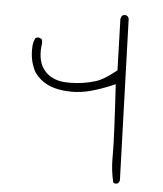

<svg xmlns="http://www.w3.org/2000/svg" viewBox="-48 -609 595 703"><g transform="rotate(5 250.0 -258.0)"><path d="M383.3 -58.1V-41.5Q383.3 4.4 394 47.9L400.9 51.3Q408.2 51.3 412.6 48.3L417.5 39.1Q417 25.9 397.9 -554.7L394 -562.5L386.2 -566.9Q378.4 -566.9 372.6 -563Q369.1 -557.6 367.7 -550.8L373.5 -363.3L368.7 -358.9Q328.6 -326.2 297.9 -316.4Q252 -302.2 203.6 -302.2Q194.8 -302.2 186 -302.7Q133.3 -305.7 106 -342.3Q92.8 -359.9 88.9 -386.2Q87.4 -397.9 87.4 -409.7Q87.4 -421.4 89.4 -433.1Q89.8 -436 89.8 -439Q89.8 -446.8 86.9 -452.6L76.7 -457Q75.7 -457 74.2 -457Q68.4 -457 64 -454.1Q56.6 -440.9 55.7 -423.3Q55.2 -416.5 55.2 -411.6Q55.2 -385.7 61 -364.3Q67.9 -340.3 76.7 -327.1Q85 -315.4 98.1 -304.2Q120.6 -285.6 149.7 -277.8Q178.7 -270 213.4 -270Q248 -270 283 -279.5Q317.9 -289.1 354.5 -304.2L371.6 -311.5Q383.3 -118.7 383.3 -58.1Z"/></g></svg>

Font: NaikaiFont
Style: ExtraLight
Weight: 200
Version: Version 1.89